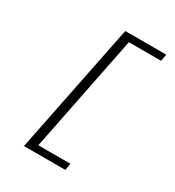

<svg xmlns="http://www.w3.org/2000/svg" viewBox="-202 -828 1004 1099"><g transform="rotate(30 300.0 -278.0)"><path d="M127 152 300 -708H571L563 -663H350L196 107H408L400 152Z"/></g></svg>

Font: TypoPRO Source Code Pro
Style: Italic
Weight: 400
Italic angle: -11°
Monospace: yes
Designer: Paul D. Hunt, Teo Tuominen
Foundry: Adobe Systems Incorporated
Version: Version 1.030;PS 1.0;hotconv 1.0.84;makeotf.lib2.5.63406